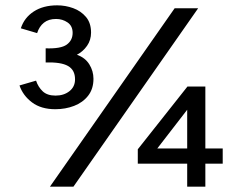

<svg xmlns="http://www.w3.org/2000/svg" viewBox="-20 -699 907 719"><path d="M167 0 634 -668H722L255 0ZM187 -290Q134 -290 100 -315.5Q66 -341 53 -379L115 -397Q123 -373 140 -357Q157 -341 188 -341Q219 -341 240 -357.5Q261 -374 261 -402Q261 -437 234.5 -452Q208 -467 151 -465V-518Q208 -516 230 -532Q252 -548 252 -576Q252 -602 233 -615Q214 -628 190 -628Q162 -628 144.5 -614Q127 -600 119 -575L58 -593Q71 -633 106.5 -656Q142 -679 194 -679Q225 -679 254 -668.5Q283 -658 302 -635.5Q321 -613 321 -577Q321 -549 306 -527.5Q291 -506 268 -494Q299 -483 314.5 -458Q330 -433 330 -404Q330 -366 310 -340.5Q290 -315 257.5 -302.5Q225 -290 187 -290ZM681 0V-86H496V-140L682 -375H749V-143H814V-86H749V0ZM569 -143H681V-288Z"/></svg>

Font: Atkinson Hyperlegible Next
Style: Regular
Weight: 400
Designer: Elliott Scott, Megan Eiswerth, Linus Boman, Theodore Petrosky, Letters from Sweden
Foundry: Applied Design Works, Letters from Sweden
Version: Version 2.001